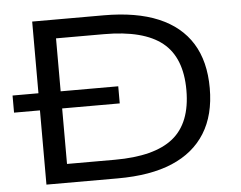

<svg xmlns="http://www.w3.org/2000/svg" viewBox="-51 -766 1036 827"><g transform="rotate(-5 467.5 -352.5)"><path d="M117 0V-705H426Q567 -705 662 -665Q757 -625 805.5 -547Q854 -469 854 -353Q854 -237 805 -158.5Q756 -80 661.5 -40Q567 0 426 0ZM213 -81H420Q591 -81 672 -146Q753 -211 753 -353Q753 -494 672 -559Q591 -624 420 -624H213ZM5 -321V-395H462V-321Z"/></g></svg>

Font: Nunito Sans 10pt Expanded
Style: Regular
Weight: 400
Width: 7
Designer: Vernon Adams
Foundry: Vernon Adams
Version: Version 3.101;gftools[0.9.27]